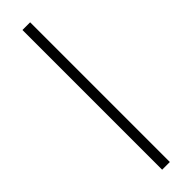

<svg xmlns="http://www.w3.org/2000/svg" viewBox="-252 -688 688 688"><g transform="rotate(-45 92.5 -344.0)"><path d="M112 10V-698H73V10Z"/></g></svg>

Font: Libertinus Serif
Style: Regular
Weight: 400
Designer: Philipp H. Poll, Khaled Hosny
Foundry: Caleb Maclennan
Version: Version 7.050;RELEASE